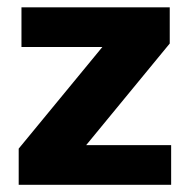

<svg xmlns="http://www.w3.org/2000/svg" viewBox="-20 -518 528 534"><path d="M219.6 -114.3 452.1 -397V-497.6H39.7V-387.3H264.7L32 -104.6V-4H456V-114.3Z"/></svg>

Font: Diatome
Style: Bold
Weight: 700
Designer: 15.100.17
Foundry: 15.100.17
Version: Version 1.004;Fontself Maker 3.5.8